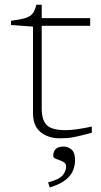

<svg xmlns="http://www.w3.org/2000/svg" viewBox="-20 -590 434 826"><path d="M159.5 -123.5Q159.5 -73.5 181.2 -51.8Q203 -30 263 -30Q302.5 -30 375 -45.5V-19Q334.5 -8 310.8 -2.8Q287 2.5 271 3.8Q255 5 236.5 5Q188.5 5 155.2 -21.2Q122 -47.5 122 -103.5V-475.5L27.5 -482.5V-500.5Q68.5 -506 89.5 -512.5Q110.5 -519 120.5 -532Q130.5 -545 136.5 -569.5H159.5V-512H368V-479H159.5ZM187 194.5Q233 183 248.8 165Q264.5 147 264.5 126.5Q264.5 112 250.8 105.5Q237 99 223 94.2Q209 89.5 209 81.5Q209 40.5 253.5 40.5Q274 40.5 288.5 54Q303 67.5 303 99Q303 119 295.2 140.8Q287.5 162.5 264.2 182.2Q241 202 194 216.5Z"/></svg>

Font: Newsreader Caption ExtraLight
Style: Regular
Weight: 275
Designer: Hugues Gentile
Foundry: Production Type
Version: Version 1.001